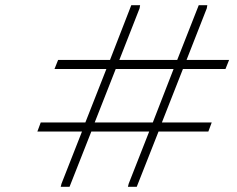

<svg xmlns="http://www.w3.org/2000/svg" viewBox="-20 -720 912 740"><path d="M685 -454 604 -248H796L783 -213H591L507 0H473L476 -12L555 -213H332L248 0H214L217 -12L296 -213H124L137 -248H309L390 -454H190L204 -489H404L486 -700H520L518 -688L440 -489H663L746 -700H779L777 -688L699 -489H863L849 -454ZM649 -454H426L345 -248H569Z"/></svg>

Font: Be Vietnam Thin
Style: Italic
Weight: 250
Italic angle: -9°
Designer: Gabriel Lam
Foundry: TypeRant
Version: Version 3.000